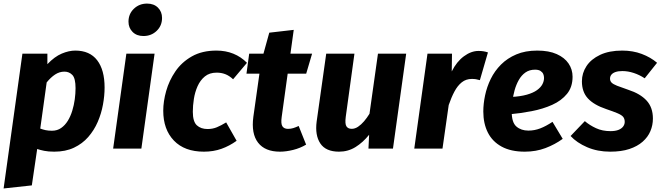

<svg xmlns="http://www.w3.org/2000/svg" viewBox="-29 -832 3707 1075"><path d="M149.2 206 -8.8 223.2 96.5 -531.6H236.3L236.3 -472.7Q276.6 -515.1 316.8 -531.9Q356.9 -548.8 392.4 -548.8Q473.5 -548.8 515.1 -494.6Q556.6 -440.5 556.6 -341.8Q556.6 -295.8 547.4 -245.9Q538.3 -195.9 518.1 -149.3Q497.9 -102.7 465.1 -65Q432.3 -27.4 385.1 -5.1Q338 17.2 274.7 17.2Q241.2 17.2 218.1 12.4Q195.1 7.6 179.2 2.2ZM262.1 -100Q291.3 -100 313.2 -115.3Q335.1 -130.5 350.6 -155.6Q366 -180.7 375.6 -212Q385.2 -243.3 389.6 -275.9Q394 -308.6 394 -338.3Q394 -393.7 376.1 -412.3Q358.2 -430.9 331.9 -430.9Q303.9 -430.9 279.3 -414.7Q254.8 -398.5 232.3 -370.5L196.4 -112.1Q211.7 -106.4 226.8 -103.2Q241.9 -100 262.1 -100Z M678.5 -531.6H836.5L762.5 0H604.5ZM774.1 -630.3Q736.1 -630.3 713.3 -653.3Q690.4 -676.3 690.4 -710.7Q690.4 -754 720.5 -782.9Q750.6 -811.9 794.6 -811.9Q832.6 -811.9 855.4 -789.2Q878.3 -766.5 878.3 -731.5Q878.3 -688.1 848.2 -659.2Q818.1 -630.3 774.1 -630.3Z M1183.2 -548.8Q1234.4 -548.8 1277.4 -531.4Q1320.5 -514 1353.8 -480.3L1276.1 -388.2Q1254.1 -408.6 1232 -416.9Q1210 -425.3 1184.2 -425.3Q1144 -425.3 1118.1 -404.1Q1092.3 -383 1077.3 -349.5Q1062.4 -316 1056.5 -278.1Q1050.6 -240.3 1050.6 -206.4Q1050.6 -151.1 1073.2 -130.3Q1095.9 -109.6 1132.9 -109.6Q1161.4 -109.6 1184.8 -119.3Q1208.3 -129 1237.3 -146.7L1295.8 -43.7Q1256.1 -15 1211.2 1.1Q1166.3 17.2 1112.6 17.2Q1004.2 17.2 944.6 -45Q885 -107.2 885 -212.1Q885 -264.1 901.4 -322.4Q917.9 -380.8 953 -432.3Q988 -483.8 1045.2 -516.3Q1102.4 -548.8 1183.2 -548.8Z M1478.6 -649 1615.6 -664.8 1548.2 -177.4Q1542.8 -139.3 1552.2 -124.9Q1561.6 -110.5 1583.4 -110.5Q1599.5 -110.5 1613.4 -114.9Q1627.4 -119.3 1643.2 -126.7L1684.9 -22.3Q1651.7 -2.4 1612.1 7.4Q1572.5 17.2 1538.6 17.2Q1455 17.2 1416 -33.2Q1376.9 -83.6 1389.5 -178.1L1432.4 -482ZM1366.2 -531.6H1718.4L1685.4 -419.6H1351Z M1869.6 17.2Q1795 17.2 1764.4 -28.9Q1733.9 -75 1743.9 -151.3L1797.5 -531.6H1955.5L1906.8 -177.5Q1901.7 -138.4 1910.7 -124.6Q1919.6 -110.7 1940.3 -110.7Q1958.3 -110.7 1975.8 -122.4Q1993.2 -134.1 2009.5 -153.1Q2025.7 -172.2 2039.8 -195.1L2087.2 -531.6H2245.2L2171.2 0H2034L2037.7 -77.5Q2003.3 -34.6 1961.7 -8.7Q1920 17.2 1869.6 17.2Z M2650 -546.8Q2666 -546.8 2678.2 -544.8Q2690.4 -542.8 2703 -538.5L2657.8 -383.2Q2645.5 -386.8 2635.4 -388.5Q2625.2 -390.1 2612.9 -390.1Q2580.2 -390.1 2556.4 -371.1Q2532.7 -352.1 2515.2 -319.1Q2497.8 -286.2 2483.3 -243.9L2448.5 0H2290.5L2364.5 -531.6H2501.7L2500.3 -432Q2527.7 -486.9 2568.3 -516.8Q2609 -546.8 2650 -546.8Z M2979.2 -548.8Q3044.3 -548.8 3088.1 -529.1Q3132 -509.5 3154.4 -476.4Q3176.8 -443.3 3176.8 -402.4Q3176.8 -344.7 3145.7 -306.6Q3114.6 -268.4 3062.8 -245.1Q3011 -221.8 2947.8 -209.6Q2884.6 -197.4 2820.8 -191.7L2833 -289.1Q2885.5 -291.8 2921 -302Q2956.4 -312.1 2977.5 -327.3Q2998.6 -342.5 3007.8 -360.1Q3017 -377.8 3017 -395.5Q3017 -407.2 3012.7 -417.5Q3008.3 -427.7 2997.3 -434.8Q2986.4 -441.9 2966.5 -441.9Q2935.3 -441.9 2912.9 -426.2Q2890.6 -410.5 2875.8 -384.3Q2861 -358.1 2852.2 -326.7Q2843.5 -295.2 2839.8 -263.6Q2836.1 -232 2836.1 -205.9Q2836.1 -146.2 2862.4 -123.5Q2888.7 -100.8 2929.3 -100.8Q2963.7 -100.8 2995.7 -113.1Q3027.8 -125.4 3064.4 -149.8L3121.6 -54.6Q3078 -23 3025 -2.9Q2972 17.2 2909.2 17.2Q2831.5 17.2 2779.7 -11.1Q2727.9 -39.3 2702.4 -90Q2677 -140.6 2677 -207.9Q2677 -250.9 2687 -298.2Q2696.9 -345.5 2718.7 -390.2Q2740.5 -434.8 2776.1 -470.5Q2811.6 -506.1 2861.8 -527.4Q2912 -548.8 2979.2 -548.8Z M3454.8 -548.8Q3514.4 -548.8 3564.2 -530Q3614 -511.2 3649.9 -480.5L3580.6 -393.6Q3551.9 -412.7 3519.4 -423.4Q3486.9 -434.1 3455.8 -434.1Q3432.9 -434.1 3417.5 -428.9Q3402.1 -423.6 3394.3 -414.1Q3386.5 -404.6 3386.5 -391.7Q3386.5 -378.6 3395.1 -369.6Q3403.7 -360.7 3426.1 -351.8Q3448.4 -342.9 3488.6 -329.3Q3555.5 -307.6 3591 -269.2Q3626.6 -230.7 3626.6 -168.1Q3626.6 -131.2 3612.6 -97.9Q3598.7 -64.6 3569.1 -38.6Q3539.6 -12.6 3494.7 2.3Q3449.9 17.2 3387.4 17.2Q3316.5 17.2 3258.5 -7.7Q3200.6 -32.7 3165.7 -70.5L3245.4 -153.8Q3272.5 -130.7 3308 -114.3Q3343.5 -97.8 3388.8 -97.8Q3415.6 -97.8 3433.3 -104.6Q3451 -111.5 3459.9 -123.5Q3468.8 -135.6 3468.8 -149.3Q3468.8 -166.5 3460.4 -177.2Q3452 -187.8 3429.2 -197.6Q3406.3 -207.3 3364.3 -221.6Q3296.1 -244.6 3262.6 -281Q3229.1 -317.4 3229.1 -376.6Q3229.1 -422.7 3254.7 -461.8Q3280.2 -500.8 3330.9 -524.8Q3381.6 -548.8 3454.8 -548.8Z"/></svg>

Font: Fira Sans Variable
Style: Italic
Weight: 397
Italic angle: -8°
Designer: Carrois Corporate & Edenspiekermann AG
Foundry: Carrois Corporate GbR & Edenspiekermann AG
Version: Version 4.202